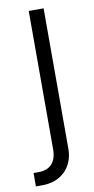

<svg xmlns="http://www.w3.org/2000/svg" viewBox="-117 -553 390 794"><g transform="rotate(-10 78.0 -156.0)"><path d="M64 -515.6V65.9C64 120.6 35.2 147.9 -10.7 147.9H-32.7V204.1H-5.4C74.7 204.1 126.5 149.9 126.5 74.7V-515.6Z"/></g></svg>

Font: Raveo Display Display Light
Style: Regular
Weight: 300
Designer: Jakub Foglar, Rasmus Andersson (Inter)
Foundry: Jakubfoglar.com
Version: Version 1.100;Glyphs 3.2.3 (3260)